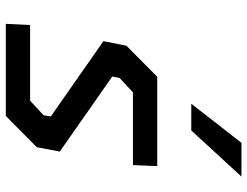

<svg xmlns="http://www.w3.org/2000/svg" viewBox="-115 -735 850 660"><g transform="rotate(90 310.0 -405.0)"><path d="M62 0H378.5L486 -106.5L501 -185.5L243 -366L248 -391L297.5 -437H547.5L551 -520.5H244L137 -414.5L121.5 -335.5L380.5 -154.5L376 -129.5L326 -83.5H66ZM336.5 -637.5 471 -810H587L428.5 -637.5Z"/></g></svg>

Font: Monaspace Krypton Medium
Style: Italic
Weight: 500
Italic angle: -11°
Designer: Riley Cran & the Lettermatic Team
Foundry: Lettermatic
Version: Version 1.101 (Monaspace Krypton)